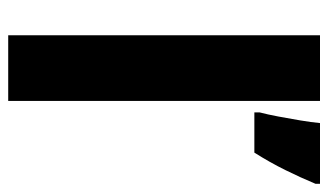

<svg xmlns="http://www.w3.org/2000/svg" viewBox="-186 -614 800 468"><g transform="rotate(90 214.0 -380.0)"><path d="M226 0H66V-760H226ZM428 -749Q413 -713 394.5 -675.5Q376 -638 352 -600H254V-613Q259 -632 264 -658.5Q269 -685 273.5 -712Q278 -739 280 -760H428Z"/></g></svg>

Font: Noto Sans Telugu SemiCondensed ExtraBold
Style: Regular
Weight: 800
Width: 4
Designer: Jelle Bosma - Monotype Design Team
Foundry: Monotype Imaging Inc.
Version: Version 2.005; ttfautohint (v1.8.4.7-5d5b)